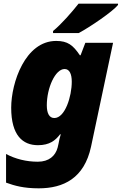

<svg xmlns="http://www.w3.org/2000/svg" viewBox="-20 -786 663 1046"><path d="M269 -606H409C471 -639 594 -723 623 -759V-766H408C370 -718 315 -655 269 -617ZM191 240C326 240 439 185 476 13L596 -553H445L419 -485H415C378 -540 349 -563 286 -563C117 -563 41 -335 41 -199C41 -48 104 5 187 5C250 5 282 -21 307 -54H311C306 -37 301 -19 299 -4L294 18C282 63 247 95 186 95C123 95 64 80 13 53V209C60 226 109 240 191 240ZM276 -143C249 -143 235 -168 235 -212C235 -307 281 -410 332 -410C359 -410 371 -382 371 -341C371 -260 334 -143 276 -143Z"/></svg>

Font: Noto Sans UI Black
Style: Italic
Weight: 900
Italic angle: -372°
Designer: Monotype Design Team
Foundry: Monotype Imaging Inc.
Version: Version 1.901